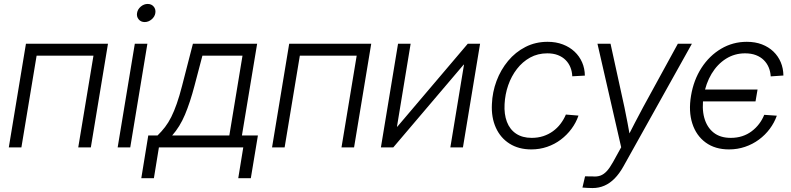

<svg xmlns="http://www.w3.org/2000/svg" viewBox="-20 -743 3989 968"><path d="M524.4 -522.5 438 0H374.5L451.2 -462.4H164.6L87.9 0H24.4L110.8 -522.5Z M573.2 0 659.7 -522.5H723.1L636.7 0ZM709.5 -631.8Q690.4 -631.8 679.2 -645.3Q668 -658.7 670.9 -677.2Q673.8 -696.3 689.7 -709.7Q705.6 -723.1 724.6 -723.1Q743.7 -723.1 754.9 -709.7Q766.1 -696.3 763.2 -677.2Q760.3 -658.7 744.4 -645.3Q728.5 -631.8 709.5 -631.8Z M692.4 155.3 727.5 -60.1H774.4Q794.9 -80.1 812 -102.3Q829.1 -124.5 843.5 -153.3Q857.9 -182.1 871.3 -220.5Q884.8 -258.8 897.9 -310.1L952.6 -522.5H1276.4L1199.7 -60.1H1280.3L1244.6 155.3H1181.2L1206.5 0H781.2L755.9 155.3ZM848.1 -60.1H1136.2L1202.6 -462.4H1000.5L960.4 -310.1Q938.5 -226.6 912.6 -165Q886.7 -103.5 848.1 -60.1Z M1851.6 -522.5 1765.1 0H1701.7L1778.3 -462.4H1491.7L1415 0H1351.6L1438 -522.5Z M2314 0H2250.5L2319.3 -417H2317.4L1962.9 0H1900.4L1986.8 -522.5H2050.3L1981.4 -104.5H1983.4L2338.4 -522.5H2400.4Z M2658.7 10.3Q2595.2 10.3 2549.3 -18.6Q2503.4 -47.4 2480 -99.1Q2456.5 -150.9 2460 -218.3Q2462.4 -278.8 2483.4 -335Q2504.4 -391.1 2541.5 -435.8Q2578.6 -480.5 2629.2 -506.3Q2679.7 -532.2 2740.7 -532.2Q2783.2 -532.2 2817.6 -519Q2852.1 -505.9 2876.7 -482.7Q2901.4 -459.5 2914.8 -428.7Q2928.2 -397.9 2928.7 -361.8L2865.2 -358.4Q2864.3 -382.8 2855.7 -403.8Q2847.2 -424.8 2831.5 -440.4Q2815.9 -456.1 2793 -465.1Q2770 -474.1 2739.3 -474.1Q2691.4 -474.1 2652.8 -452.9Q2614.3 -431.6 2586.2 -395.3Q2558.1 -358.9 2542.2 -313.2Q2526.4 -267.6 2523.9 -218.3Q2521 -167.5 2535.6 -128.9Q2550.3 -90.3 2582 -69.1Q2613.8 -47.9 2660.6 -47.9Q2691.9 -47.9 2718.8 -56.6Q2745.6 -65.4 2767.6 -81.3Q2789.6 -97.2 2805.9 -118.7Q2822.3 -140.1 2833 -165.5L2896.5 -160.2Q2884.3 -124.5 2861.3 -93.5Q2838.4 -62.5 2807.4 -39.1Q2776.4 -15.6 2738.5 -2.7Q2700.7 10.3 2658.7 10.3Z M2916.5 202.6 2929.7 146 2968.8 146.5Q2990.2 148.4 3007.1 142.3Q3023.9 136.2 3039.1 119.9Q3054.2 103.5 3070.3 74.7L3111.8 -0.5L2992.2 -522.5H3058.1L3128.4 -201.2Q3136.7 -161.6 3144 -122.6Q3151.4 -83.5 3158.2 -44.4H3140.1Q3159.7 -83.5 3180.2 -122.6Q3200.7 -161.6 3221.7 -201.2L3397.5 -522.5H3468.3L3123 96.2Q3102.5 132.8 3078.6 157Q3054.7 181.2 3027.1 193.1Q2999.5 205.1 2967.3 205.1Q2953.1 205.1 2940.9 204.3Q2928.7 203.6 2916.5 202.6Z M3655.3 10.3Q3585.4 10.3 3537.8 -24.4Q3490.2 -59.1 3470.5 -120.1Q3450.7 -181.2 3463.9 -260.3Q3477.1 -339.8 3516.8 -401.1Q3556.6 -462.4 3615.7 -497.3Q3674.8 -532.2 3745.1 -532.2Q3787.6 -532.2 3821.3 -519.3Q3855 -506.3 3879.2 -483.2Q3903.3 -460 3916.3 -429.2Q3929.2 -398.4 3929.7 -362.3L3865.7 -357.9Q3864.3 -382.3 3855.5 -403.3Q3846.7 -424.3 3830.6 -440.2Q3814.5 -456.1 3791 -465.1Q3767.6 -474.1 3736.3 -474.1Q3683.6 -474.1 3640.1 -446.8Q3596.7 -419.4 3567.6 -371.1Q3538.6 -322.8 3527.8 -260.3Q3517.6 -197.8 3530.5 -149.9Q3543.5 -102.1 3577.1 -75Q3610.8 -47.9 3664.1 -47.9Q3695.3 -47.9 3721.7 -56.4Q3748 -64.9 3769.5 -81.1Q3791 -97.2 3807.1 -118.4Q3823.2 -139.6 3833 -164.1L3896.5 -159.7Q3883.8 -124 3860.8 -93.3Q3837.9 -62.5 3806.2 -39.1Q3774.4 -15.6 3736.1 -2.7Q3697.8 10.3 3655.3 10.3ZM3507.8 -231.9 3517.6 -291.5H3799.3L3789.1 -231.9Z"/></svg>

Font: Inter 28pt Light
Style: Italic
Weight: 300
Italic angle: -9.3988°
Designer: Rasmus Andersson
Foundry: rsms
Version: Version 4.001;git-66647c0bb